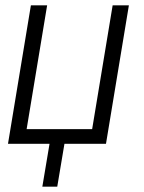

<svg xmlns="http://www.w3.org/2000/svg" viewBox="-20 -540 540 721"><path d="M139 161 166 0H10L96 -520H157L80 -55H326L403 -520H464L378 0H222L195 161Z"/></svg>

Font: Iosevka Light Oblique
Style: Regular
Weight: 300
Italic angle: -9°
Monospace: yes
Designer: Belleve Invis
Foundry: Belleve Invis
Version: Version 32.5.0; ttfautohint (v1.8.4)